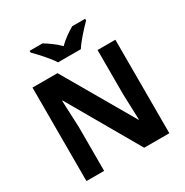

<svg xmlns="http://www.w3.org/2000/svg" viewBox="-206 -1102 1226 1270"><g transform="rotate(-30 406.5 -467.0)"><path d="M320 -774H494C522 -819 583 -885 619 -921V-934H520C485 -913 440 -884 406 -848C371 -884 329 -912 294 -934H195V-921C232 -884 292 -819 320 -774ZM723 0V-714H587V-376C589 -310 592 -245 594 -179H591L281 -714H90V0H225V-336C222 -404 219 -472 216 -540H220L531 0Z"/></g></svg>

Font: Noto Sans Adlam
Style: Bold
Weight: 700
Designer: Mark Jamra, Neil Patel
Foundry: JamraPatel LLC
Version: Version 3.001